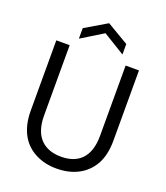

<svg xmlns="http://www.w3.org/2000/svg" viewBox="-162 -1012 980 1135"><g transform="rotate(20 328.0 -445.0)"><path d="M327 12C424 12 506 -25 553 -105C576 -145 588 -196 588 -258V-700H504V-257C504 -121 434 -63 329 -63C224 -63 152 -121 152 -257V-700H68V-258C68 -134 119 -55 197 -17C236 3 279 12 327 12ZM327 -839 464 -755V-821L327 -902L190 -821V-755Z"/></g></svg>

Font: Rootstock Sans Body
Style: Regular
Weight: 400
Designer: Colophon Foundry, Jonny Pinhorn
Foundry: Colophon Foundry
Version: Version 1.200;FEAKit 1.0